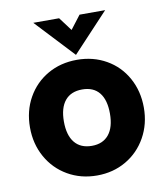

<svg xmlns="http://www.w3.org/2000/svg" viewBox="-80 -764 730 842"><g transform="rotate(-10 284.5 -343.0)"><path d="M31 -247Q31 -321 64 -379.5Q97 -438 154.5 -471Q212 -504 285 -504Q357 -504 415 -471Q473 -438 505.5 -379Q538 -320 538 -247Q538 -174 505 -115Q472 -56 414.5 -22.5Q357 11 285 11Q213 11 155 -22.5Q97 -56 64 -115Q31 -174 31 -247ZM387 -247Q387 -308 361 -340Q335 -372 285 -372Q235 -372 208.5 -340Q182 -308 182 -247Q182 -186 208.5 -153.5Q235 -121 285 -121Q334 -121 360.5 -153.5Q387 -186 387 -247ZM125 -697H240L285 -637L331 -697H445L285 -526Z"/></g></svg>

Font: Hanken Grotesk Black
Style: Regular
Weight: 900
Designer: Alfredo Marco Pradil
Foundry: Hanken Design Co.
Version: Version 3.014